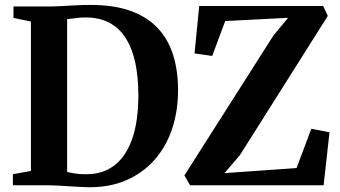

<svg xmlns="http://www.w3.org/2000/svg" viewBox="-20 -770 1414 798"><path d="M341.5 8Q322.5 7.5 300.5 6.2Q278.5 5 256 3.5Q233.5 2 213.2 1Q193 0 177.5 0H33.5V-46L108.5 -59.5V-680.5L36 -695.5V-743H175.5Q206.5 -743 236.5 -744.8Q266.5 -746.5 296.5 -748Q326.5 -749.5 356.5 -749.5Q453.5 -749.5 522.5 -724.8Q591.5 -700 635.2 -653.5Q679 -607 699.5 -541.8Q720 -476.5 720 -396Q720 -306.5 694.5 -232Q669 -157.5 619.8 -103Q570.5 -48.5 500.8 -19.2Q431 10 341.5 8ZM344.5 -46Q409 -47 456 -83Q503 -119 529 -191.8Q555 -264.5 555 -375Q555 -449 542.5 -508.2Q530 -567.5 503.5 -610Q477 -652.5 435.2 -675Q393.5 -697.5 335 -697.5Q318 -697.5 303.2 -695.8Q288.5 -694 277.2 -692.5Q266 -691 259 -690.5V-55.5Q272.5 -52 286.5 -49.8Q300.5 -47.5 315.2 -46.5Q330 -45.5 344.5 -46ZM770 0 746.5 -41 1116.5 -622.5 1177.5 -696 916 -682.5 862 -537.5 788.5 -548 808 -745H1323L1342.5 -704L977 -125L913 -50.5L1212.5 -71.5L1274 -235L1349.5 -220L1325 0Z"/></svg>

Font: Merriweather 60pt
Style: Bold
Weight: 700
Version: Version 2.100